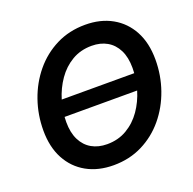

<svg xmlns="http://www.w3.org/2000/svg" viewBox="-131 -871 1020 1014"><g transform="rotate(-20 379.0 -363.5)"><path d="M641.6 -409.2 630.4 -317.9H149.9L161.1 -409.2ZM340.3 10.7Q253.9 10.7 189.2 -25.4Q124.5 -61.5 88.6 -128.4Q52.7 -195.3 52.7 -288.1Q52.7 -376 80.8 -456.8Q108.9 -537.6 161.4 -601.1Q213.9 -664.6 287.1 -701.4Q360.4 -738.3 450.2 -738.3Q536.6 -738.3 601.1 -702.1Q665.5 -666 701.4 -599.1Q737.3 -532.2 737.3 -439Q737.3 -350.6 709 -269.8Q680.7 -189 628.2 -125.7Q575.7 -62.5 502.7 -25.9Q429.7 10.7 340.3 10.7ZM345.7 -105.5Q408.2 -105.5 457 -134.3Q505.9 -163.1 539.6 -211.4Q573.2 -259.8 590.8 -318.8Q608.4 -377.9 608.4 -438.5Q608.4 -498.5 587.9 -539.3Q567.4 -580.1 530.8 -601.1Q494.1 -622.1 444.8 -622.1Q382.3 -622.1 333.5 -593.3Q284.7 -564.5 251 -515.9Q217.3 -467.3 199.5 -408.2Q181.6 -349.1 181.6 -289.1Q181.6 -229.5 202.1 -188.5Q222.7 -147.5 259.5 -126.5Q296.4 -105.5 345.7 -105.5Z"/></g></svg>

Font: Inter 24pt SemiBold
Style: Italic
Weight: 600
Italic angle: -9.3988°
Designer: Rasmus Andersson
Foundry: rsms
Version: Version 4.001;git-66647c0bb